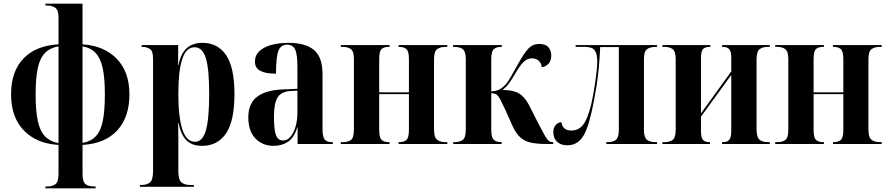

<svg xmlns="http://www.w3.org/2000/svg" viewBox="-20 -780 4811 1040"><path d="M226 240V230H237Q264 230 280.5 217.5Q297 205 297 161V5Q178 -2 109 -73.5Q40 -145 40 -269Q40 -393 107 -463Q174 -533 297 -540V-683Q297 -725 280 -737.5Q263 -750 237 -750H226V-760H427V-540Q545 -532 613 -461Q681 -390 681 -269Q681 -145 615 -73.5Q549 -2 427 5V161Q427 205 443.5 217.5Q460 230 488 230H498V240ZM297 -529Q251 -521 223.5 -493Q196 -465 184.5 -410.5Q173 -356 173 -269Q173 -181 184.5 -126Q196 -71 223.5 -42Q251 -13 297 -5ZM427 -6Q473 -14 499.5 -42.5Q526 -71 537 -126Q548 -181 548 -269Q548 -356 536.5 -410Q525 -464 498.5 -492.5Q472 -521 427 -529Z M738 232V222H745Q776 222 792.5 208Q809 194 809 147V-463Q809 -505 791 -515.5Q773 -526 751 -526H747V-536H945V-427H947Q969 -548 1076 -548Q1160 -548 1205 -481Q1250 -414 1250 -270Q1250 -125 1204.5 -57.5Q1159 10 1074 10Q1019 10 989 -21Q959 -52 947 -114H945Q946 -80 946 -45Q946 -10 946 25V147Q946 194 963 208Q980 222 1010 222H1030V232ZM1036 -12Q1077 -12 1095 -73Q1113 -134 1113 -273Q1113 -409 1094.5 -466.5Q1076 -524 1034 -524Q988 -524 967 -459.5Q946 -395 946 -273Q946 -145 968 -78.5Q990 -12 1036 -12Z M1462 10Q1402 10 1363.5 -30Q1325 -70 1325 -145Q1325 -220 1373.5 -256.5Q1422 -293 1519 -296L1591 -299V-417Q1591 -486 1578.5 -512Q1566 -538 1535 -538Q1501 -538 1488 -504.5Q1475 -471 1475 -381Q1418 -381 1389.5 -396.5Q1361 -412 1361 -446Q1361 -481 1385.5 -503.5Q1410 -526 1451 -537Q1492 -548 1543 -548Q1634 -548 1680.5 -509.5Q1727 -471 1727 -378V-82Q1727 -39 1738.5 -24.5Q1750 -10 1780 -10H1783V0H1592V-90H1590Q1574 -35 1540.5 -12.5Q1507 10 1462 10ZM1513 -19Q1536 -19 1553.5 -39.5Q1571 -60 1581 -94.5Q1591 -129 1591 -169V-289L1554 -287Q1503 -284 1483.5 -252Q1464 -220 1464 -149Q1464 -74 1475.5 -46.5Q1487 -19 1513 -19Z M1826 0V-10H1837Q1865 -10 1881 -22Q1897 -34 1897 -77V-460Q1897 -502 1880.5 -514Q1864 -526 1837 -526H1826V-536H2090V-526H2085Q2059 -526 2046.5 -514Q2034 -502 2034 -459V-280H2195V-460Q2195 -502 2181.5 -514Q2168 -526 2143 -526H2139V-536H2403V-526H2392Q2365 -526 2348 -514Q2331 -502 2331 -459V-77Q2331 -36 2348 -23Q2365 -10 2393 -10H2403V0H2139V-10H2143Q2168 -10 2181.5 -22Q2195 -34 2195 -77V-270H2034V-77Q2034 -34 2047.5 -22Q2061 -10 2086 -10H2090V0Z M2435 0V-10H2441Q2472 -10 2487.5 -23Q2503 -36 2503 -76V-459Q2503 -500 2487.5 -513Q2472 -526 2439 -526H2434V-536H2698V-526H2695Q2668 -526 2654.5 -513.5Q2641 -501 2641 -459V-285Q2666 -286 2682.5 -294Q2699 -302 2716 -319Q2731 -335 2747 -363.5Q2763 -392 2786 -433Q2819 -493 2842.5 -517.5Q2866 -542 2901 -542Q2936 -542 2951 -523.5Q2966 -505 2966 -480Q2966 -449 2950 -433.5Q2934 -418 2915 -416Q2912 -438 2898 -451Q2884 -464 2862 -464Q2836 -464 2816 -444.5Q2796 -425 2772 -383Q2753 -351 2738.5 -330.5Q2724 -310 2702 -293Q2762 -292 2792 -273.5Q2822 -255 2845 -212L2892 -119Q2916 -73 2929 -49.5Q2942 -26 2951.5 -18Q2961 -10 2974 -10H2977V0H2943Q2894 0 2859.5 -6.5Q2825 -13 2800.5 -34Q2776 -55 2757 -96L2715 -190Q2698 -226 2688 -244.5Q2678 -263 2668 -269Q2658 -275 2641 -275V-77Q2641 -36 2654.5 -23Q2668 -10 2695 -10H2697V0Z M3053 7Q3018 7 2997.5 -12Q2977 -31 2977 -64Q2977 -89 2990.5 -103.5Q3004 -118 3021 -118Q3028 -73 3074 -73Q3115 -73 3139.5 -105.5Q3164 -138 3183 -217Q3188 -238 3193.5 -269Q3199 -300 3204 -333.5Q3209 -367 3212 -397Q3215 -427 3215 -445Q3215 -481 3206.5 -498.5Q3198 -516 3182.5 -521Q3167 -526 3147 -526H3098V-536H3539V-526H3533Q3501 -526 3484.5 -513.5Q3468 -501 3468 -460V-77Q3468 -36 3484 -23Q3500 -10 3532 -10H3539V0H3264V-10H3271Q3301 -10 3316.5 -23Q3332 -36 3332 -77V-525H3231Q3226 -408 3211.5 -316Q3197 -224 3180 -155Q3158 -63 3128.5 -28Q3099 7 3053 7Z M3568 0V-10H3580Q3607 -10 3623.5 -22Q3640 -34 3640 -79V-458Q3640 -502 3623.5 -514Q3607 -526 3580 -526H3568V-536H3828V-526H3822Q3802 -526 3789.5 -515.5Q3777 -505 3777 -467V-166L3941 -393V-469Q3941 -503 3929 -514.5Q3917 -526 3898 -526H3891V-536H4150V-526H4139Q4111 -526 4094.5 -513.5Q4078 -501 4078 -457V-81Q4078 -36 4094.5 -23Q4111 -10 4139 -10H4150V0H3891V-10H3898Q3918 -10 3929.5 -22Q3941 -34 3941 -73V-374L3777 -148V-70Q3777 -32 3789 -21Q3801 -10 3821 -10H3826V0Z M4179 0V-10H4190Q4218 -10 4234 -22Q4250 -34 4250 -77V-460Q4250 -502 4233.5 -514Q4217 -526 4190 -526H4179V-536H4443V-526H4438Q4412 -526 4399.5 -514Q4387 -502 4387 -459V-280H4548V-460Q4548 -502 4534.5 -514Q4521 -526 4496 -526H4492V-536H4756V-526H4745Q4718 -526 4701 -514Q4684 -502 4684 -459V-77Q4684 -36 4701 -23Q4718 -10 4746 -10H4756V0H4492V-10H4496Q4521 -10 4534.5 -22Q4548 -34 4548 -77V-270H4387V-77Q4387 -34 4400.5 -22Q4414 -10 4439 -10H4443V0Z"/></svg>

Font: Noto Serif Display Condensed
Style: Bold
Weight: 700
Width: 3
Designer: Monotype Design Team
Foundry: Monotype Imaging Inc.
Version: Version 2.009